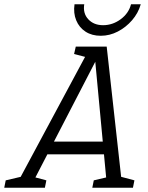

<svg xmlns="http://www.w3.org/2000/svg" viewBox="-73 -887 701 907"><path d="M-3 0 355 -667H431L505 0H433L374 -628H394L69 0ZM128 -158 141 -218H453L440 -158ZM-53 0 -46 -35 39 -55 27 0ZM59 0 71 -55 146 -35 139 0ZM363 0 370 -35 455 -55 443 0ZM475 0 487 -55 562 -35 555 0ZM285 -667H365L353 -612L277 -632ZM325 -867Q318 -824 344 -796Q370 -768 414 -768Q459 -768 497 -796Q535 -824 546 -867H592Q580 -825 551 -791.5Q522 -758 483.5 -738Q445 -718 403 -718Q361 -718 331 -737.5Q301 -757 287 -791Q273 -825 279 -867Z"/></svg>

Font: Epunda Slab Light
Style: Italic
Weight: 300
Italic angle: -12°
Designer: Simon Atzbach
Foundry: typofactur
Version: Version 1.102